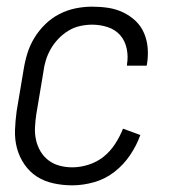

<svg xmlns="http://www.w3.org/2000/svg" viewBox="-20 -548 515 576"><path d="M197 8Q168 8 140.5 2Q113 -4 91 -18Q69 -32 53.5 -54.5Q38 -77 31 -103Q24 -129 25 -157.5Q26 -186 30 -215L51 -340Q55 -365 62.5 -389Q70 -413 83.5 -435Q97 -457 116 -475.5Q135 -494 158.5 -506Q182 -518 207 -523Q232 -528 256 -528Q281 -528 304.5 -524.5Q328 -521 349 -511Q370 -501 386.5 -485.5Q403 -470 412 -449Q421 -428 423 -404.5Q425 -381 421 -356L420 -351H361V-355Q365 -379 360 -402.5Q355 -426 340.5 -442.5Q326 -459 303.5 -466.5Q281 -474 256 -474Q239 -474 220.5 -470Q202 -466 185.5 -456Q169 -446 155.5 -432Q142 -418 132.5 -401.5Q123 -385 117.5 -367Q112 -349 110 -331L89 -206Q86 -186 85 -166.5Q84 -147 88 -128.5Q92 -110 101.5 -94Q111 -78 125.5 -67Q140 -56 158.5 -51Q177 -46 197 -46Q221 -46 246 -54Q271 -62 291 -78Q311 -94 325.5 -116.5Q340 -139 349 -162L401 -143Q390 -112 370.5 -83Q351 -54 323.5 -32.5Q296 -11 262.5 -1.5Q229 8 197 8Z"/></svg>

Font: Iosevka QP Light
Style: Italic
Weight: 300
Italic angle: -9°
Designer: Belleve Invis
Foundry: Belleve Invis
Version: Version 20.0.0; ttfautohint (v1.8.4)